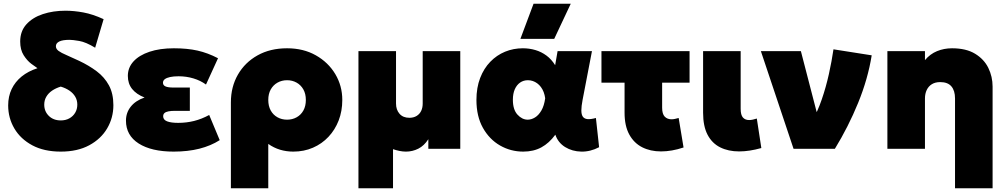

<svg xmlns="http://www.w3.org/2000/svg" viewBox="-20 -792 5361 1022"><path d="M303.5 15Q214.5 15 152 -18.5Q89.5 -52 56.5 -108Q23.5 -164 23.5 -231Q23.5 -279 42 -317.8Q60.5 -356.5 95.2 -384.8Q130 -413 179.5 -429Q168.5 -436 146.5 -452.5Q124.5 -469 106 -498Q87.5 -527 87.5 -571Q87.5 -626 120.5 -662.5Q153.5 -699 208.2 -717Q263 -735 328.5 -735Q373 -735 423.5 -725.8Q474 -716.5 531.5 -690L486.5 -538Q437 -568 401.8 -574Q366.5 -580 350.5 -580Q313 -580 295.2 -571Q277.5 -562 277.5 -546Q277.5 -531.5 291.8 -521Q306 -510.5 333.8 -498.8Q361.5 -487 401.5 -468Q453.5 -443.5 494.8 -412.5Q536 -381.5 559.8 -337.8Q583.5 -294 583.5 -232Q583.5 -165 550.5 -108.8Q517.5 -52.5 455 -18.8Q392.5 15 303.5 15ZM303.5 -151Q329.5 -151 349.2 -162Q369 -173 380.2 -192Q391.5 -211 391.5 -235Q391.5 -258.5 380.5 -277.2Q369.5 -296 349.8 -309.5Q330 -323 303.5 -331Q277 -323 257.2 -309.5Q237.5 -296 226.5 -277.2Q215.5 -258.5 215.5 -235Q215.5 -199 240 -175Q264.5 -151 303.5 -151Z M904.5 15Q786 15 718.2 -28.2Q650.5 -71.5 650.5 -150Q650.5 -192 676 -224.2Q701.5 -256.5 749.5 -273Q706 -290 683.2 -318.5Q660.5 -347 660.5 -388Q660.5 -432 690.5 -465Q720.5 -498 775.8 -516.5Q831 -535 905.5 -535Q976.5 -535 1031.2 -522.8Q1086 -510.5 1140.5 -482L1076.5 -342Q1047 -363.5 1009.2 -374.8Q971.5 -386 930.5 -386Q904 -386 885.5 -382Q867 -378 857.2 -370.5Q847.5 -363 847.5 -351.5Q847.5 -338 861 -332Q874.5 -326 903.5 -326H990.5V-202H911.5Q890.5 -202 876.5 -199.2Q862.5 -196.5 855.5 -190.2Q848.5 -184 848.5 -173Q848.5 -154.5 869.2 -146.2Q890 -138 928.5 -138Q972.5 -138 1013.2 -148.2Q1054 -158.5 1093.5 -180L1149.5 -46Q1102.5 -16 1041.5 -0.5Q980.5 15 904.5 15Z M1209 210V-247Q1209 -330 1246.5 -395Q1284 -460 1351.2 -497.5Q1418.5 -535 1508 -535Q1595 -535 1661.2 -497.5Q1727.5 -460 1764.8 -397.5Q1802 -335 1802 -260Q1802 -201 1782.8 -151Q1763.5 -101 1728.5 -63.8Q1693.5 -26.5 1645.8 -5.8Q1598 15 1541 15Q1504.5 15 1471 5Q1437.5 -5 1408 -26V210ZM1508 -155Q1536.5 -155 1559.2 -167.8Q1582 -180.5 1595 -204Q1608 -227.5 1608 -260Q1608 -292.5 1594.8 -316Q1581.5 -339.5 1558.8 -352.2Q1536 -365 1508 -365Q1480 -365 1457.2 -352.2Q1434.5 -339.5 1421.2 -316Q1408 -292.5 1408 -260Q1408 -227.5 1421 -204Q1434 -180.5 1456.8 -167.8Q1479.5 -155 1508 -155Z M1888 210V-520H2088V-241Q2088 -207.5 2106.8 -186.2Q2125.5 -165 2159 -165Q2181.5 -165 2197.5 -174.8Q2213.5 -184.5 2221.8 -201.5Q2230 -218.5 2230 -241V-520H2430V0H2260V-51Q2237.5 -16 2206.5 -0.5Q2175.5 15 2141 15Q2124.5 15 2107 11.5Q2089.5 8 2072 2V210Z M2765 15Q2698.5 15 2641.8 -17.5Q2585 -50 2550.5 -111.5Q2516 -173 2516 -260Q2516 -325.5 2535.8 -376.8Q2555.5 -428 2589.8 -463.2Q2624 -498.5 2668.5 -516.8Q2713 -535 2763 -535Q2798 -535 2830 -525.5Q2862 -516 2888.8 -496.2Q2915.5 -476.5 2935 -445L2948 -520H3131L3081 -260Q3074.5 -226.5 3074.5 -204.2Q3074.5 -182 3082.5 -170.8Q3090.5 -159.5 3107.5 -158Q3124.5 -156.5 3152 -164L3169 -8.5Q3122.5 16 3074.2 15Q3026 14 2988.2 -9.2Q2950.5 -32.5 2936 -75Q2903 -30 2861.5 -7.5Q2820 15 2765 15ZM2789 -155Q2808.5 -155 2827.8 -166.8Q2847 -178.5 2861.8 -203.8Q2876.5 -229 2882 -269Q2879.5 -287 2873.8 -302Q2868 -317 2859.2 -328.8Q2850.5 -340.5 2839.5 -348.5Q2828.5 -356.5 2816 -360.8Q2803.5 -365 2790 -365Q2766.5 -365 2748.5 -352.5Q2730.5 -340 2720.2 -316.8Q2710 -293.5 2710 -261Q2710 -208.5 2734.5 -181.8Q2759 -155 2789 -155ZM2750 -585 2820 -772H3018L2930 -585Z M3498.5 14Q3442 14 3398.2 -8.2Q3354.5 -30.5 3329.5 -76.2Q3304.5 -122 3304.5 -192V-352H3181.5V-520H3650.5V-352H3504.5V-219Q3504.5 -185.5 3518.2 -171.2Q3532 -157 3554.5 -157Q3563 -157 3572.5 -159Q3582 -161 3592.5 -164L3618.5 -7Q3587 3.5 3556.8 8.8Q3526.5 14 3498.5 14Z M3914.5 14Q3856.5 14 3813.2 -7.8Q3770 -29.5 3746.2 -75Q3722.5 -120.5 3722.5 -192V-520H3922.5V-213Q3922.5 -180 3934.5 -166.5Q3946.5 -153 3967.5 -153Q3976.5 -153 3987 -155.2Q3997.5 -157.5 4008.5 -161L4032.5 -4Q4000.5 5 3971 9.5Q3941.5 14 3914.5 14Z M4204 0 4030 -520H4243L4349.5 -109L4303.5 -149.5Q4332 -198 4354.2 -262.8Q4376.5 -327.5 4392 -397.2Q4407.5 -467 4416.5 -529.5L4620 -497.5Q4600 -372.5 4547.8 -244.5Q4495.5 -116.5 4424 0Z M5063.5 210V-268Q5063.5 -309.5 5044.2 -332.2Q5025 -355 4984.5 -355Q4958.5 -355 4940.5 -344Q4922.5 -333 4913 -313.2Q4903.5 -293.5 4903.5 -268V0H4703.5V-520H4903.5V-472Q4930.5 -504.5 4967.8 -519.8Q5005 -535 5047.5 -535Q5122.5 -535 5170.2 -506Q5218 -477 5240.8 -430.5Q5263.5 -384 5263.5 -331V210Z"/></svg>

Font: Geologica Cursive Black
Style: Regular
Weight: 900
Designer: Sindre Bremnes, Frode Helland
Foundry: Monokrom Skriftforlag AS
Version: Version 1.010;gftools[0.9.28]